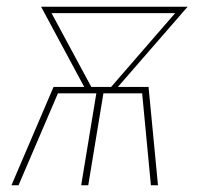

<svg xmlns="http://www.w3.org/2000/svg" viewBox="-20 -550 616 570"><path d="M14 0H35L152 -273H266L221 0H242L287 -273H402L428 0H449L421 -292H330L537 -530H102L230 -292H139ZM251 -292 133 -511H500L310 -292Z"/></svg>

Font: Iosevka Sparkle Thin
Style: Italic
Weight: 100
Italic angle: -9°
Designer: Belleve Invis
Foundry: Belleve Invis
Version: Version 4.5.0; ttfautohint (v1.8.3)